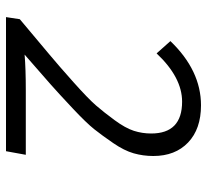

<svg xmlns="http://www.w3.org/2000/svg" viewBox="-45 -645 690 640"><g transform="rotate(90 300.0 -325.0)"><path d="M37 0 44 -46Q126 -115 162 -145Q198 -175 253.5 -224.5Q309 -274 331.5 -300Q354 -326 380.5 -362Q407 -398 416 -426Q425 -454 425 -484Q425 -587 319 -587Q238 -587 158 -502L117 -548Q215 -650 331 -650Q410 -650 455 -607Q500 -564 500 -491Q500 -457 491 -425.5Q482 -394 457 -357.5Q432 -321 411 -294.5Q390 -268 341 -222Q292 -176 261.5 -149Q231 -122 162 -62Q209 -66 282 -66H496L484 0Z"/></g></svg>

Font: TypoPRO Source Code Pro
Style: Italic
Weight: 400
Italic angle: -11°
Monospace: yes
Designer: Paul D. Hunt, Teo Tuominen
Foundry: Adobe Systems Incorporated
Version: Version 1.030;PS 1.0;hotconv 1.0.84;makeotf.lib2.5.63406